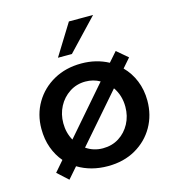

<svg xmlns="http://www.w3.org/2000/svg" viewBox="-98 -694 717 798"><g transform="rotate(-15 260.5 -295.0)"><path d="M45 -211Q45 -273 74.5 -323Q104 -373 156 -402Q208 -431 275 -431Q339 -431 391 -403L427 -444L474 -404L440 -365Q469 -336 485 -296.5Q501 -257 501 -211Q501 -149 472.5 -99Q444 -49 392.5 -19.5Q341 10 273 10Q200 10 144 -24L103 23L57 -19L96 -64Q72 -92 58.5 -129Q45 -166 45 -211ZM139 -210Q139 -169 158 -135L334 -338Q306 -354 272 -354Q234 -354 203.5 -334Q173 -314 156 -281.5Q139 -249 139 -210ZM406 -210Q406 -259 380 -296L200 -89Q232 -67 272 -67Q311 -67 341 -86Q371 -105 388.5 -137.5Q406 -170 406 -210ZM375 -613 248 -479H188L271 -613Z"/></g></svg>

Font: Synthetic
Style: Regular
Weight: 400
Designer: Santiago Orozco
Foundry: Typemade
Version: Version 2.000; ttfautohint (v1.8.4.7-5d5b)